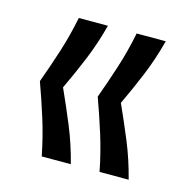

<svg xmlns="http://www.w3.org/2000/svg" viewBox="-67 -513 481 497"><g transform="rotate(15 174.0 -264.5)"><path d="M86 -79Q76 -130 61.5 -176Q47 -222 31 -266Q47 -310 61.5 -355Q76 -400 86 -450H164Q151 -400 132.5 -355Q114 -310 93 -266Q113 -222 132 -176Q151 -130 164 -79ZM241 -79Q231 -130 216.5 -176Q202 -222 186 -266Q202 -310 216.5 -355Q231 -400 241 -450H319Q306 -400 287.5 -355Q269 -310 248 -266Q268 -222 287 -176Q306 -130 319 -79Z"/></g></svg>

Font: Bricolage Grotesque 96pt Light
Style: Regular
Weight: 300
Designer: Mathieu Triay
Foundry: Atelier Triay
Version: Version 1.001; ttfautohint (v1.8.4.7-5d5b);gftools[0.9.33.de